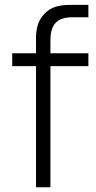

<svg xmlns="http://www.w3.org/2000/svg" viewBox="-20 -786 401 806"><path d="M283.3 -713.5H351V-765.6H278.1C234.4 -765.6 194.8 -759.4 165.6 -727.1C136.5 -696.9 130.2 -658.3 131.2 -615.6V-562.5H31.3V-508.3H131.2V0H191.7V-508.3H351V-562.5H191.7V-617.7C191.7 -685.4 221.9 -713.5 283.3 -713.5Z"/></svg>

Font: Manrope3 Light
Style: Regular
Weight: 300
Designer: Mikhail Sharanda
Foundry: Mikhail Sharanda
Version: Version 3.000;PS 003.000;hotconv 1.0.88;makeotf.lib2.5.64775